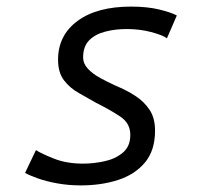

<svg xmlns="http://www.w3.org/2000/svg" viewBox="-20 -550 600 582"><path d="M225 12Q188 12 154.5 6Q121 0 95.5 -9Q70 -18 56 -26L89 -95Q106 -84 144 -69Q182 -54 232 -54Q263 -54 296 -61Q329 -68 352 -87Q375 -106 375 -141Q375 -176 345.5 -196Q316 -216 272 -238Q246 -253 219 -268Q192 -283 174 -306.5Q156 -330 156 -369Q156 -443 215 -486.5Q274 -530 377 -530Q427 -530 463.5 -521Q500 -512 516 -503L486 -434Q472 -444 437.5 -453Q403 -462 364 -462Q329 -462 298.5 -454Q268 -446 250 -427.5Q232 -409 232 -376Q232 -357 246.5 -341.5Q261 -326 284 -313.5Q307 -301 331 -290Q363 -277 390 -259.5Q417 -242 433.5 -217Q450 -192 450 -154Q450 -94 419.5 -57.5Q389 -21 338 -4.5Q287 12 225 12Z"/></svg>

Font: Ubuntu Sans Mono
Style: Italic
Weight: 400
Italic angle: -13.5°
Monospace: yes
Designer: Dalton Maag Ltd
Foundry: Dalton Maag Ltd
Version: Version 1.006